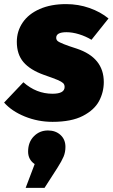

<svg xmlns="http://www.w3.org/2000/svg" viewBox="-47 -574 549 936"><path d="M482 -484 399 -380Q371 -397 338.5 -407Q306 -417 277 -417Q227 -417 227 -390Q227 -380 234 -374Q241 -368 265 -358.5Q289 -349 327 -337Q459 -293 459 -174Q459 -125 436 -81.5Q413 -38 357 -9Q301 20 209 20Q138 20 74 -6Q10 -32 -27 -74L67 -173Q130 -117 209 -117Q268 -117 268 -150Q268 -162 260.5 -169Q253 -176 234.5 -184Q216 -192 167 -209Q100 -233 67.5 -271Q35 -309 35 -370Q35 -422 63.5 -464Q92 -506 146.5 -530Q201 -554 275 -554Q335 -554 389 -535Q443 -516 482 -484ZM272 142Q272 168 263 189.5Q254 211 233 244L170 342H78L122 226Q90 204 90 165Q90 119 118 90.5Q146 62 187 62Q224 62 248 84Q272 106 272 142Z"/></svg>

Font: FiraGO Heavy
Style: Italic
Weight: 900
Italic angle: -8°
Designer: bBox Type GmbH
Foundry: bBox Type GmbH
Version: Version 1.001